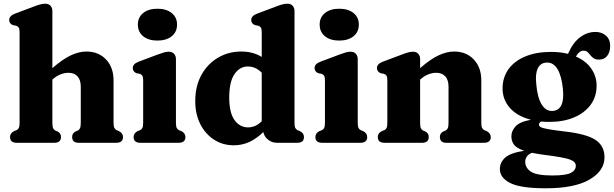

<svg xmlns="http://www.w3.org/2000/svg" viewBox="-20 -769 3306 1034"><path d="M262 -710V-402Q318 -451 362 -471.2Q406 -491.5 445 -491.5Q510.5 -491.5 551 -448.8Q591.5 -406 591.5 -336V-110Q591.5 -89 595.8 -80.5Q600 -72 608 -68L620.5 -63Q642.5 -51 642.5 -31Q642.5 0 605.5 0H403.5Q368.5 0 368.5 -32Q368.5 -50.5 386 -60.5L399 -66Q407.5 -70.5 411.2 -79.2Q415 -88 415 -110V-302Q415 -339 397.2 -358Q379.5 -377 348.5 -377Q328.5 -377 306.8 -368.8Q285 -360.5 264 -342L262 -340.5V-109.5Q262 -88 265.8 -79.2Q269.5 -70.5 278 -66L291 -60.5Q308.5 -50.5 308.5 -32Q308.5 0 273 0H71Q34 0 34 -31Q34 -52 56 -63L69 -68Q77.5 -72 81.5 -80.5Q85.5 -89 85.5 -109.5V-596Q85.5 -613.5 80.8 -620.5Q76 -627.5 67 -630.5L50 -633.5Q29.5 -641.5 29.5 -661.5Q29.5 -683.5 60.5 -695.5L159 -732.5Q181 -741 195.5 -745Q210 -749 224 -749Q242 -749 252 -738Q262 -727 262 -710Z M828 -550.5Q779.5 -550.5 751 -573.8Q722.5 -597 722.5 -637Q722.5 -675.5 751 -698.8Q779.5 -722 828 -722Q876 -722 904.8 -698.8Q933.5 -675.5 933.5 -637Q933.5 -597 904.8 -573.8Q876 -550.5 828 -550.5ZM927.5 -451V-109.5Q927.5 -89 931.5 -80.5Q935.5 -72 944 -68L956.5 -63Q978.5 -52 978.5 -31Q978.5 0 941.5 0H736.5Q699.5 0 699.5 -31Q699.5 -52 721.5 -63L734.5 -68Q743 -72 747 -80.5Q751 -89 751 -109.5V-337Q751 -354.5 746.2 -361.5Q741.5 -368.5 732.5 -371.5L715.5 -374.5Q695 -383 695 -402.5Q695 -424.5 726 -436.5L824.5 -473.5Q847.5 -482 861.5 -486.2Q875.5 -490.5 889 -490.5Q907.5 -490.5 917.5 -479.2Q927.5 -468 927.5 -451Z M1031.5 -224.5Q1031.5 -305 1064.5 -365Q1097.5 -425 1153.8 -458.2Q1210 -491.5 1280 -491.5Q1342 -491.5 1389.5 -462.5V-596Q1389.5 -613.5 1384.8 -620.5Q1380 -627.5 1371 -630.5L1354 -633.5Q1333 -641.5 1333 -661.5Q1333 -683.5 1364.5 -695.5L1463 -732.5Q1485 -741 1499.2 -745Q1513.5 -749 1528 -749Q1546 -749 1556 -738Q1566 -727 1566 -710V-109.5Q1566 -89 1570 -80.5Q1574 -72 1582.5 -68L1595 -63Q1617 -52 1617 -31Q1617 0 1580 0H1472.5Q1445 0 1424 -16.5Q1403 -33 1398 -58Q1364 -24 1324.5 -5.2Q1285 13.5 1239 13.5Q1179.5 13.5 1132.5 -17Q1085.5 -47.5 1058.5 -101Q1031.5 -154.5 1031.5 -224.5ZM1214.5 -243.5Q1214.5 -161.5 1243.2 -122.2Q1272 -83 1315.5 -83Q1357 -83 1389.5 -116V-377.5Q1357 -411 1314.5 -411Q1271 -411 1242.8 -369.8Q1214.5 -328.5 1214.5 -243.5Z M1807 -550.5Q1758.5 -550.5 1730 -573.8Q1701.5 -597 1701.5 -637Q1701.5 -675.5 1730 -698.8Q1758.5 -722 1807 -722Q1855 -722 1883.8 -698.8Q1912.5 -675.5 1912.5 -637Q1912.5 -597 1883.8 -573.8Q1855 -550.5 1807 -550.5ZM1906.5 -451V-109.5Q1906.5 -89 1910.5 -80.5Q1914.5 -72 1923 -68L1935.5 -63Q1957.5 -52 1957.5 -31Q1957.5 0 1920.5 0H1715.5Q1678.5 0 1678.5 -31Q1678.5 -52 1700.5 -63L1713.5 -68Q1722 -72 1726 -80.5Q1730 -89 1730 -109.5V-337Q1730 -354.5 1725.2 -361.5Q1720.5 -368.5 1711.5 -371.5L1694.5 -374.5Q1674 -383 1674 -402.5Q1674 -424.5 1705 -436.5L1803.5 -473.5Q1826.5 -482 1840.5 -486.2Q1854.5 -490.5 1868 -490.5Q1886.5 -490.5 1896.5 -479.2Q1906.5 -468 1906.5 -451Z M2242.5 -451V-402Q2298.5 -451 2342.5 -471.2Q2386.5 -491.5 2425.5 -491.5Q2491 -491.5 2531.5 -448.8Q2572 -406 2572 -336V-110Q2572 -89 2576 -80.5Q2580 -72 2588.5 -68L2601 -63Q2623 -51 2623 -31Q2623 0 2586 0H2384Q2349 0 2349 -32Q2349 -50.5 2366.5 -60.5L2379.5 -66Q2388 -70.5 2391.8 -79.2Q2395.5 -88 2395.5 -110V-302Q2395.5 -339 2377.8 -358Q2360 -377 2329 -377Q2309 -377 2287.2 -368.8Q2265.5 -360.5 2244.5 -342L2242.5 -340.5V-109.5Q2242.5 -88 2246.2 -79.2Q2250 -70.5 2258.5 -66L2271.5 -60.5Q2289 -50.5 2289 -32Q2289 0 2253.5 0H2051.5Q2014.5 0 2014.5 -31Q2014.5 -52 2036.5 -63L2049.5 -68Q2058 -72 2062 -80.5Q2066 -89 2066 -109.5V-337Q2066 -354.5 2061.2 -361.5Q2056.5 -368.5 2047.5 -371.5L2030.5 -374.5Q2010 -383 2010 -402.5Q2010 -424.5 2041 -436.5L2139.5 -473.5Q2161.5 -482 2176 -486.2Q2190.5 -490.5 2204.5 -490.5Q2222.5 -490.5 2232.5 -479.2Q2242.5 -468 2242.5 -451Z M3025 -60.5Q3138.5 -47.5 3187 -15.5Q3235.5 16.5 3235.5 78Q3235.5 151 3154.8 198Q3074 245 2919.5 245Q2784 245 2728 216.8Q2672 188.5 2672 141.5Q2672 105 2701 79.5Q2730 54 2803 43Q2762 29 2748 10Q2734 -9 2734 -35Q2734 -64 2756.8 -88.8Q2779.5 -113.5 2839.5 -124Q2765.5 -143 2726 -187.8Q2686.5 -232.5 2686.5 -292.5Q2686.5 -351.5 2718.2 -396Q2750 -440.5 2809 -465Q2868 -489.5 2949 -489.5Q2997.5 -489.5 3039 -479Q3065 -539 3103.5 -568Q3142 -597 3186.5 -597Q3220.5 -597 3243.2 -577.2Q3266 -557.5 3266 -521Q3266 -488.5 3250 -468.2Q3234 -448 3206.5 -448Q3187.5 -448 3177 -455.2Q3166.5 -462.5 3159.2 -472Q3152 -481.5 3144 -488.8Q3136 -496 3122 -496Q3099.5 -496 3081.5 -464.5Q3135.5 -441 3164.2 -399.5Q3193 -358 3193 -307.5Q3193 -249 3161.2 -205.2Q3129.5 -161.5 3072.2 -137Q3015 -112.5 2938 -112.5Q2915 -112.5 2893.5 -114.5Q2882.5 -107 2882.5 -98Q2882.5 -90 2892 -84.5Q2901.5 -79 2931.8 -73.5Q2962 -68 3025 -60.5ZM2923 -432Q2889.5 -430 2875.8 -400Q2862 -370 2868 -316.5Q2874 -244.5 2896.8 -207Q2919.5 -169.5 2955.5 -171.5Q3023 -175.5 3011.5 -289.5Q3005 -358 2982.8 -396Q2960.5 -434 2923 -432ZM2808.5 101.5Q2808.5 135.5 2839.8 155.8Q2871 176 2954.5 176Q3027 176 3054 162.2Q3081 148.5 3081 123.5Q3081 101 3047.5 89.5Q3014 78 2923 66.5Q2877.5 61 2845 54Q2827.5 60 2818 73.2Q2808.5 86.5 2808.5 101.5Z"/></svg>

Font: Fraunces 9pt Soft
Style: Bold
Weight: 700
Version: Version 1.000;[b76b70a41]